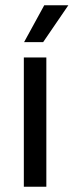

<svg xmlns="http://www.w3.org/2000/svg" viewBox="-20 -705 278 725"><path d="M155 -488V0H70V-488ZM238 -685 143 -546H71L147 -685Z"/></svg>

Font: Ropa Sans
Style: Regular
Weight: 400
Designer: Botio Nikoltchev
Foundry: Botio Nikoltchev
Version: Version 1.100